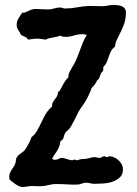

<svg xmlns="http://www.w3.org/2000/svg" viewBox="-20 -744 551 770"><path d="M484.9 -694.8Q484.9 -669.9 478.8 -651.4Q472.7 -632.8 464.8 -617.4Q457 -602.1 450 -587.6Q442.9 -573.2 440.9 -556.2Q430.7 -549.3 425.5 -539.3Q420.4 -529.3 416.7 -518.3Q413.1 -507.3 408.9 -496.6Q404.8 -485.8 396 -478Q393.6 -473.6 394 -468.5Q394.5 -463.4 393.1 -459Q388.7 -455.6 386.2 -451.7Q383.8 -447.8 382.3 -443.6Q380.9 -439.5 379.6 -435.3Q378.4 -431.2 376 -426.8L370.1 -422.9Q362.8 -405.3 347.2 -391.1Q346.2 -386.2 342.5 -377.4Q338.9 -368.7 334.5 -359.6Q330.1 -350.6 325.4 -342.3Q320.8 -334 317.9 -330.1L301.8 -307.1Q296.9 -299.8 291 -287.8Q285.2 -275.9 278.8 -263.4Q272.5 -251 266.1 -239.7Q259.8 -228.5 253.9 -223.1Q251 -220.7 246.8 -217.3Q242.7 -213.9 241.2 -210Q238.8 -206.1 237.5 -201.4Q236.3 -196.8 234.9 -192.1Q233.4 -187.5 230.5 -183.8Q227.5 -180.2 222.2 -178.2Q221.2 -166.5 217.8 -157.5Q214.4 -148.4 209.5 -140.4Q204.6 -132.3 199.2 -124.5Q193.8 -116.7 189 -106.9Q194.3 -103 201.2 -103Q208 -103 215.3 -106.9Q222.7 -110.8 225.1 -110.8Q236.3 -110.8 247.6 -106.4Q258.8 -102.1 270 -101.1Q274.4 -104 279.8 -104Q281.7 -104 283.4 -103Q285.2 -102.1 286.1 -101.1Q289.6 -101.1 292.2 -102.1Q294.9 -103 298.3 -104Q301.8 -105 306.6 -106Q311.5 -106.9 319.8 -106.9Q329.6 -106.9 339.4 -110.4Q349.1 -113.8 358.9 -113.8Q364.3 -113.8 369.4 -112.3Q374.5 -110.8 379.9 -110.8Q384.8 -110.8 388.4 -114Q392.1 -117.2 398.9 -117.2Q401.9 -117.2 403.8 -115.5Q405.8 -113.8 409.2 -113.8Q411.6 -113.8 413.8 -115.5Q416 -117.2 418.9 -117.2Q428.2 -117.2 438 -112.8Q447.8 -108.4 455.6 -101.1Q463.4 -93.8 468.3 -84.5Q473.1 -75.2 473.1 -64.9Q473.1 -44.4 460.7 -32.7Q448.2 -21 430.7 -15.1Q413.1 -9.3 393.3 -8.1Q373.5 -6.8 358.9 -6.8Q350.1 -6.8 341.8 -9Q333.5 -11.2 325.2 -11.2Q316.9 -11.2 309.1 -8.1Q301.3 -4.9 293 -3.9Q271 -2.9 250 -4.4Q229 -5.9 207 -5.9Q196.8 -5.9 190.2 -4.9Q183.6 -3.9 178 -2.7Q172.4 -1.5 166.7 0Q161.1 1.5 153.8 2Q142.6 3.4 131.6 2.7Q120.6 2 109.9 2Q99.6 2 89.6 3.9Q79.6 5.9 69.8 5.9Q63 5.9 56.2 2.7Q49.3 -0.5 43 -4.9Q36.6 -9.3 30.5 -14.2Q24.4 -19 19 -22.9Q18.1 -25.9 17.6 -28.8Q17.1 -31.7 17.1 -35.2Q17.1 -43.5 19.8 -50Q22.5 -56.6 26.4 -62.7Q30.3 -68.8 34.4 -74.7Q38.6 -80.6 41 -87.9Q43.5 -94.2 43.7 -101.1Q43.9 -107.9 47.9 -113.8Q50.8 -118.7 54.7 -122.1Q58.6 -125.5 63.2 -128.7Q67.9 -131.8 72.3 -135.3Q76.7 -138.7 80.1 -143.1Q83 -147 86.9 -153.6Q90.8 -160.2 94.7 -167.5Q98.6 -174.8 101.8 -181.9Q105 -189 106 -193.8Q119.6 -203.6 128.2 -218.8Q136.7 -233.9 144.8 -251Q152.8 -268.1 162.6 -285.4Q172.4 -302.7 189 -316.9V-319.8Q188.5 -328.1 192.1 -334.2Q195.8 -340.3 200.2 -345.9Q204.6 -351.6 208.3 -357.4Q211.9 -363.3 211.9 -371.1Q211.9 -374 213.6 -376Q215.3 -377.9 217.8 -377.9Q222.2 -384.8 226.1 -392.1Q230 -399.4 233.9 -406.7Q237.8 -414.1 242.7 -420.9Q247.6 -427.7 253.9 -433.1Q253.9 -445.3 259 -455.3Q264.2 -465.3 270 -475.1Q280.3 -491.2 287.1 -507.6Q293.9 -523.9 299.8 -540.3Q305.7 -556.6 312 -572.5Q318.4 -588.4 328.1 -604Q318.4 -606.9 310.1 -606.9Q293 -606.9 276.4 -601.6Q259.8 -596.2 243.2 -596.2Q236.8 -596.2 231.7 -597.2Q226.6 -598.1 222.2 -601.1Q215.3 -598.1 207.8 -596.7Q200.2 -595.2 192.4 -593.8Q184.6 -592.3 177.2 -590.6Q169.9 -588.9 164.1 -585Q154.8 -586.4 146 -587.6Q137.2 -588.9 127.9 -588.9Q119.1 -588.9 110.1 -587.6Q101.1 -586.4 92.8 -585Q88.4 -592.8 80.1 -596.4Q71.8 -600.1 64 -604Q62 -609.9 59.1 -614.3Q56.2 -618.7 53.5 -622.8Q50.8 -627 48.8 -631.8Q46.9 -636.7 46.9 -644Q46.9 -658.2 54.2 -670.4Q61.5 -682.6 69.8 -693.8Q70.8 -693.8 72 -693.4Q73.2 -692.9 74.2 -692.9Q78.6 -692.9 83.5 -695.3Q88.4 -697.8 94.2 -700.4Q100.1 -703.1 107.2 -705.6Q114.3 -708 123 -708Q135.3 -708 147.5 -707Q159.7 -706.1 171.9 -706.1Q185.5 -706.1 197.3 -710Q209 -713.9 221.2 -713.9Q226.6 -713.9 231.2 -711.9Q235.8 -710 241.2 -710Q266.1 -710 289.6 -714.6Q313 -719.2 337.9 -720.2Q350.6 -720.2 363.5 -719.7Q376.5 -719.2 389.2 -719.2Q400.9 -719.2 412.8 -721.7Q424.8 -724.1 436 -724.1Q443.8 -724.1 452.4 -723.1Q460.9 -722.2 468.3 -719Q475.6 -715.8 480.2 -710Q484.9 -704.1 484.9 -694.8Z"/></svg>

Font: Margarine
Style: Regular
Weight: 400
Designer: Astigmatic (AOETI)
Foundry: Astigmatic (AOETI)
Version: Version 1.000